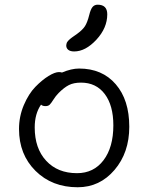

<svg xmlns="http://www.w3.org/2000/svg" viewBox="-20 -811 632 818"><path d="M295.9 -591.8Q279.8 -591.8 271 -598.6Q262.2 -605.5 262.2 -617.2Q262.2 -620.6 263.2 -624Q264.2 -627.4 265.1 -629.9Q266.1 -632.3 269 -635.5Q272 -638.7 273.7 -640.6Q275.4 -642.6 280 -646.2Q284.7 -649.9 287.4 -651.9Q290 -653.8 296.4 -658.2Q302.7 -662.6 306.2 -665Q332 -683.6 342 -699.5Q352.1 -715.3 359.9 -746.1Q366.2 -772 374.5 -781.5Q382.8 -791 396 -791Q437 -791 437 -750Q437 -691.9 390.6 -641.8Q344.2 -591.8 295.9 -591.8ZM311 -13.2Q201.7 -13.2 131.3 -83Q61 -152.8 61 -261.2Q61 -314.9 81.5 -363.3Q102.1 -411.6 130.6 -440.9Q159.2 -470.2 186.5 -487.1Q213.9 -503.9 231 -503.9Q238.3 -503.9 244.1 -502Q284.2 -519 316.9 -519Q415.5 -519 473.1 -452.1Q530.8 -385.3 530.8 -271Q530.8 -160.6 467.8 -86.9Q404.8 -13.2 311 -13.2ZM127.9 -268.1Q127.9 -178.7 176.8 -126Q225.6 -73.2 308.1 -73.2Q379.4 -73.2 421.1 -128.4Q462.9 -183.6 462.9 -276.9Q462.9 -361.8 426.3 -410.4Q389.6 -459 325.2 -459Q293.9 -459 273.4 -448.5Q252.9 -438 230 -415Q217.8 -402.8 208 -387.2Q198.2 -371.6 191.9 -365.2Q185.5 -358.9 173.8 -358.9Q161.1 -358.9 154.8 -365.2Q127.9 -326.2 127.9 -268.1Z"/></svg>

Font: Shantell Sans Bouncy
Style: Regular
Weight: 300
Designer: Stephen Nixon, Anya Danilova, Shantell Martin
Foundry: Arrow Type
Version: Version 1.006;[9816181b4]